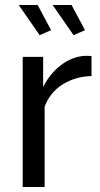

<svg xmlns="http://www.w3.org/2000/svg" viewBox="-20 -750 403 770"><path d="M347 -445Q281 -443 230.5 -411Q180 -379 159 -322V0H71V-522H153V-401Q180 -455 224 -488.5Q268 -522 318 -526Q328 -526 335 -526Q342 -526 347 -525ZM191 -730H267L321 -629L275 -609ZM55 -730H131L185 -629L139 -609Z"/></svg>

Font: IngvarSans
Style: Regular
Weight: 500
Version: Version 3.000